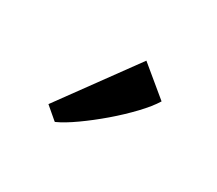

<svg xmlns="http://www.w3.org/2000/svg" viewBox="-60 -965 522 461"><g transform="rotate(30 201.5 -734.5)"><path d="M119.5 -616 85.5 -645 237 -853 317.5 -786.5Q305 -766 281 -740.8Q257 -715.5 227.8 -690.5Q198.5 -665.5 170.2 -645.5Q142 -625.5 121 -616Z"/></g></svg>

Font: Merriweather 60pt SemiBold
Style: Regular
Weight: 600
Version: Version 2.100